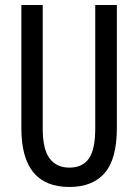

<svg xmlns="http://www.w3.org/2000/svg" viewBox="-20 -734 550 764"><path d="M445 -714H359V-223Q359 -139 333.5 -103Q308 -67 256 -67Q205 -67 177.5 -103.5Q150 -140 150 -222V-714H65V-223Q65 10 256 10Q349 10 397 -46Q445 -102 445 -224Z"/></svg>

Font: Noto Sans Display Condensed
Style: Regular
Weight: 400
Width: 3
Designer: Monotype Design Team
Foundry: Monotype Imaging Inc.
Version: Version 1.900